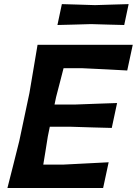

<svg xmlns="http://www.w3.org/2000/svg" viewBox="-20 -936 681 956"><path d="M17 0Q32 -59.5 45.8 -113.5Q59.5 -167.5 76 -234L126.5 -472.5Q138.5 -543.5 147.8 -598.8Q157 -654 167 -713H641L613.5 -585Q565.5 -587.5 512.2 -590.5Q459 -593.5 387 -596.5H296.5Q288 -563.5 279 -528.5Q270 -493.5 259.5 -453.5L251.5 -415.5H353.5Q420 -418 469 -419.8Q518 -421.5 563 -423L536.5 -299Q490 -300 442 -301.5Q394 -303 329.5 -305H228L218 -256Q212 -218 206.5 -183.5Q201 -149 195.5 -116.5H296.5Q358 -119.5 413.8 -122.5Q469.5 -125.5 521 -128L493.5 0ZM266 -811.5 288 -915.5Q324.5 -914.5 367 -913.2Q409.5 -912 453 -910.5Q497.5 -912 540 -913.2Q582.5 -914.5 620.5 -915.5L598.5 -811.5Q561 -812.5 519.2 -813.5Q477.5 -814.5 433.5 -816Q389 -814.5 346.2 -813.5Q303.5 -812.5 266 -811.5Z"/></svg>

Font: Commissioner Loud SemiBold
Style: Italic
Weight: 600
Italic angle: -12°
Designer: Kostas Bartsokas
Foundry: Kostas Bartsokas
Version: Version 1.000; ttfautohint (v1.8.3)